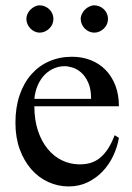

<svg xmlns="http://www.w3.org/2000/svg" viewBox="-20 -669 484 704"><path d="M314 -306.6Q314 -343.8 303.2 -366.9Q292.5 -390.1 277.3 -403.3Q262.2 -416.5 245.6 -421.4Q229 -426.3 216.8 -426.3Q197.3 -426.3 178.5 -418.5Q159.7 -410.6 144.5 -395.5Q129.4 -380.4 119.1 -357.9Q108.9 -335.4 106 -306.6ZM416 -163.6Q410.6 -130.9 395.8 -98.9Q380.9 -66.9 357.4 -41.7Q334 -16.6 302.2 -1Q270.5 14.6 231.9 14.6Q192.4 14.6 156.7 -1.7Q121.1 -18.1 94.5 -48.6Q67.9 -79.1 52.2 -122.1Q36.6 -165 36.6 -218.8Q36.6 -275.4 52 -320.3Q67.4 -365.2 95 -396.5Q122.6 -427.7 160.6 -444.3Q198.7 -460.9 244.1 -460.9Q281.2 -460.9 312.7 -448.5Q344.2 -436 367.2 -412.6Q390.1 -389.2 403.1 -355.5Q416 -321.8 416 -279.3H106Q106 -229.5 119.1 -189.9Q132.3 -150.4 154.8 -123Q177.2 -95.7 206.8 -81.3Q236.3 -66.9 269 -66.4Q291 -65.9 309.8 -71Q328.6 -76.2 344.7 -88.6Q360.8 -101.1 374.8 -121.8Q388.7 -142.6 400.4 -173.3ZM175.8 -599.6Q175.8 -589.4 171.9 -580.3Q168 -571.3 160.9 -564.5Q153.8 -557.6 144.8 -553.5Q135.7 -549.3 125.5 -549.3Q115.7 -549.3 106.9 -553.5Q98.1 -557.6 91.3 -564.7Q84.5 -571.8 80.6 -580.8Q76.7 -589.8 76.7 -599.6Q76.7 -608.9 80.8 -617.9Q85 -627 91.8 -633.8Q98.6 -640.6 107.4 -645Q116.2 -649.4 125.5 -649.4Q135.7 -649.4 144.8 -645.5Q153.8 -641.6 160.9 -634.8Q168 -627.9 171.9 -618.9Q175.8 -609.9 175.8 -599.6ZM376 -599.6Q376 -589.4 372.1 -580.3Q368.2 -571.3 361.1 -564.5Q354 -557.6 345 -553.5Q335.9 -549.3 325.7 -549.3Q315.4 -549.3 306.4 -553.5Q297.4 -557.6 290.5 -564.7Q283.7 -571.8 279.8 -580.8Q275.9 -589.8 275.9 -599.6Q275.9 -608.9 280.3 -617.9Q284.7 -627 291.5 -633.8Q298.3 -640.6 307.4 -645Q316.4 -649.4 325.7 -649.4Q335.9 -649.4 345 -645.5Q354 -641.6 361.1 -634.8Q368.2 -627.9 372.1 -618.9Q376 -609.9 376 -599.6Z"/></svg>

Font: Doulos SIL Cyr
Style: Regular
Weight: 400
Designer: Walt Agee, Victor Gaultney, Peter Martin, Debbi Hosken, Becca Hirsbrunner
Foundry: SIL International
Version: Version 5.000